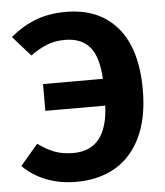

<svg xmlns="http://www.w3.org/2000/svg" viewBox="-52 -757 705 821"><g transform="rotate(-5 300.0 -347.0)"><path d="M560 -351Q560 -230 520.5 -147.5Q481 -65 410 -24Q339 17 243 17Q174 17 115.5 -5.5Q57 -28 14 -71L90 -160Q126 -133 161 -120Q196 -107 241 -107Q386 -107 394 -297H137V-412H394Q389 -508 352.5 -550Q316 -592 247 -592Q202 -592 167 -577.5Q132 -563 98 -538L22 -624Q72 -666 129.5 -688.5Q187 -711 260 -711Q403 -711 481.5 -618.5Q560 -526 560 -351Z"/></g></svg>

Font: Fira Mono
Style: Bold
Weight: 700
Monospace: yes
Designer: Carrois Corporate & Edenspiekermann AG
Foundry: Carrois Corporate GbR & Edenspiekermann AG
Version: Version 3.206